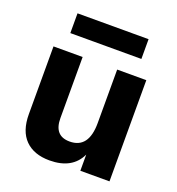

<svg xmlns="http://www.w3.org/2000/svg" viewBox="-127 -796 834 904"><g transform="rotate(20 290.0 -344.0)"><path d="M464 -593H108V-692H464ZM520 0H374V-81Q334 4 220 4Q142 4 98.5 -39.5Q55 -83 55 -168V-507H201V-201Q201 -112 279 -112Q374 -112 374 -239V-507H520Z"/></g></svg>

Font: Hind Colombo
Style: Bold
Weight: 700
Designer: Jyotish Sonowal, Aditi Pimprikar
Foundry: Indian Type Foundry
Version: Version 1.000;PS 1.0;hotconv 1.0.86;makeotf.lib2.5.63406; tt